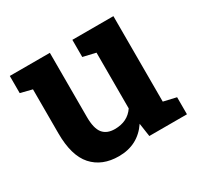

<svg xmlns="http://www.w3.org/2000/svg" viewBox="-120 -675 864 833"><g transform="rotate(-30 311.5 -258.5)"><path d="M254.9 10.3Q170.9 10.3 123.5 -42.7Q76.2 -95.7 76.2 -207.5V-427.7L18.1 -442.4V-528.3H218.8V-206.5Q218.8 -149.9 238.5 -125.2Q258.3 -100.6 298.3 -100.6Q362.3 -100.6 394.5 -148.4V-427.7L331.5 -442.4V-528.3H537.1V-100.1L600.6 -85.4V0H412.1L402.3 -66.9Q350.1 10.3 254.9 10.3Z"/></g></svg>

Font: Roboto Slab
Style: Bold
Weight: 700
Designer: Google
Version: Version 2.000; ttfautohint (v1.8.1.43-b0c9)